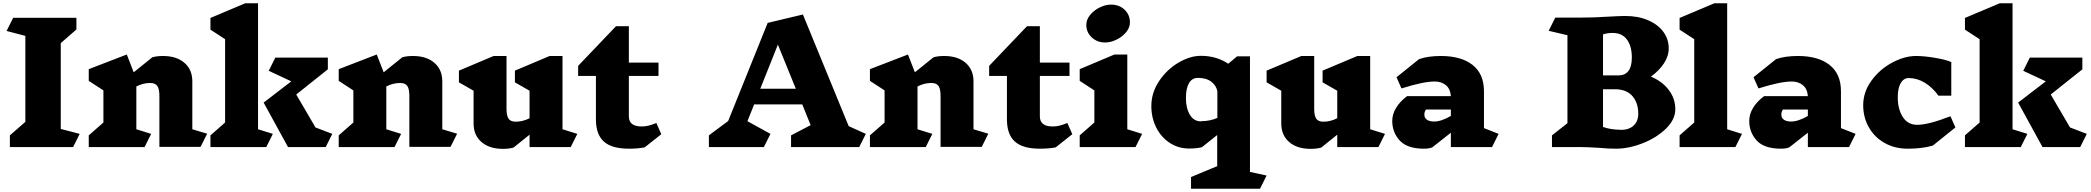

<svg xmlns="http://www.w3.org/2000/svg" viewBox="-20 -893 12697 1166"><path d="M424 0H40V-71L134 -153V-675L20 -705L60 -785H444V-714L349 -631V-110L464 -80Z M1198 -1H948V-310Q948 -353 935.5 -371Q923 -389 892 -389Q849 -389 808 -368V-108L898 -80L858 0H519V-71L608 -149V-344L519 -402V-473L750 -562L792 -454L905 -545Q932 -553 970 -553Q1052 -553 1100 -511.5Q1148 -470 1148 -399V-108L1238 -81Z M1637 -80 1597 0H1258V-71L1347 -149V-655L1258 -713V-784L1469 -873H1547V-108ZM1958 0H1729L1581 -270L1749 -399L1612 -463L1652 -543H1971V-472L1779 -319L1896 -119L1998 -80Z M2716 -1H2466V-310Q2466 -353 2453.5 -371Q2441 -389 2410 -389Q2367 -389 2326 -368V-108L2416 -80L2376 0H2037V-71L2126 -149V-344L2037 -402V-473L2268 -562L2310 -454L2423 -545Q2450 -553 2488 -553Q2570 -553 2618 -511.5Q2666 -470 2666 -399V-108L2756 -81Z M3446 0H3196V-75L3099 3Q3072 11 3034 11Q2952 11 2904 -30.5Q2856 -72 2856 -143V-342L2767 -393V-464L2978 -553H3056V-233Q3056 -190 3068.5 -172Q3081 -154 3112 -154Q3155 -154 3196 -175V-342L3107 -393V-464L3318 -553H3396V-108L3486 -80Z M3895 2Q3854 10 3799 10Q3695 10 3647 -33.5Q3599 -77 3599 -168V-432H3491V-493L3721 -734H3799V-513H3979V-432H3799V-186Q3799 -125 3877 -125Q3897 -125 3916.5 -129.5Q3936 -134 3966 -146L3996 -78Z M5198 0H4784V-71L4903 -133L4852 -259H4560L4519 -157L4659 -80L4619 0H4285V-71L4402 -158L4642 -754L4856 -805L5134 -127L5238 -80ZM4704 -622 4597 -354H4813Z M5942 -1H5692V-310Q5692 -353 5679.5 -371Q5667 -389 5636 -389Q5593 -389 5552 -368V-108L5642 -80L5602 0H5263V-71L5352 -149V-344L5263 -402V-473L5494 -562L5536 -454L5649 -545Q5676 -553 5714 -553Q5796 -553 5844 -511.5Q5892 -470 5892 -399V-108L5982 -81Z M6391 2Q6350 10 6295 10Q6191 10 6143 -33.5Q6095 -77 6095 -168V-432H5987V-493L6217 -734H6295V-513H6475V-432H6295V-186Q6295 -125 6373 -125Q6393 -125 6412.5 -129.5Q6432 -134 6462 -146L6492 -78Z M6876 0H6537V-71L6626 -149V-344L6537 -402V-473L6748 -562H6826V-108L6916 -80ZM6842 -757Q6842 -725 6818.5 -697Q6795 -669 6760 -652Q6725 -635 6692 -635Q6643 -635 6610 -666Q6577 -697 6577 -742Q6577 -774 6600.5 -802.5Q6624 -831 6659 -848Q6694 -865 6727 -865Q6777 -865 6809.5 -834Q6842 -803 6842 -757Z M7632 253H7213V182L7372 116V-73L7279 1Q7247 9 7202 9Q7136 9 7083.5 -25.5Q7031 -60 7001.5 -119Q6972 -178 6972 -249Q6972 -330 7019 -400.5Q7066 -471 7136.5 -512.5Q7207 -554 7273 -554Q7367 -554 7439 -506L7493 -551H7571V151L7672 173ZM7373 -177V-338Q7367 -373 7336.5 -396.5Q7306 -420 7255 -420Q7219 -420 7200.5 -388Q7182 -356 7182 -297Q7182 -236 7206 -196Q7230 -156 7273 -156L7274 -157Q7327 -157 7373 -177Z M8351 0H8101V-75L8004 3Q7977 11 7939 11Q7857 11 7809 -30.5Q7761 -72 7761 -143V-342L7672 -393V-464L7883 -553H7961V-233Q7961 -190 7973.5 -172Q7986 -154 8017 -154Q8060 -154 8101 -175V-342L8012 -393V-464L8223 -553H8301V-108L8391 -80Z M9041 0H8791V-87L8678 2Q8658 10 8628 10Q8526 10 8480.5 -39.5Q8435 -89 8435 -159Q8435 -199 8458 -237.5Q8481 -276 8525 -309H8791Q8788 -353 8761 -375.5Q8734 -398 8693 -398Q8624 -398 8491 -356L8461 -424L8598 -534Q8653 -553 8730 -553Q8854 -553 8923 -498.5Q8992 -444 8992 -339V-115L9081 -80ZM8791 -189V-228H8639Q8634 -219 8632 -212.5Q8630 -206 8630 -196Q8630 -177 8645.5 -166Q8661 -155 8690 -155H8689Q8733 -155 8791 -189Z M10154 -230Q10154 -167 10097 -111.5Q10040 -56 9955.5 -23Q9871 10 9794 10Q9744 10 9696 5Q9616 0 9572 0H9405V-71L9499 -145V-679L9385 -706L9425 -786H9571Q9662 -786 9750 -792Q9818 -796 9850 -796Q9929 -796 9989 -770Q10049 -744 10081.5 -699.5Q10114 -655 10114 -600Q10114 -552 10084.5 -507.5Q10055 -463 10005 -427V-428Q10075 -399 10114.5 -346.5Q10154 -294 10154 -230ZM9773 -693Q9742 -693 9715 -684V-435H9808Q9890 -435 9890 -544Q9890 -612 9860.5 -652.5Q9831 -693 9773 -693ZM9929 -203Q9929 -266 9896 -306.5Q9863 -347 9799 -351H9780H9715V-122Q9763 -105 9823 -105L9822 -104Q9872 -104 9900.5 -130Q9929 -156 9929 -203Z M10519 0H10180V-71L10269 -149V-655L10180 -713V-784L10391 -873H10469V-108L10559 -80Z M11209 0H10959V-87L10846 2Q10826 10 10796 10Q10694 10 10648.5 -39.5Q10603 -89 10603 -159Q10603 -199 10626 -237.5Q10649 -276 10693 -309H10959Q10956 -353 10929 -375.5Q10902 -398 10861 -398Q10792 -398 10659 -356L10629 -424L10766 -534Q10821 -553 10898 -553Q11022 -553 11091 -498.5Q11160 -444 11160 -339V-115L11249 -80ZM10959 -189V-228H10807Q10802 -219 10800 -212.5Q10798 -206 10798 -196Q10798 -177 10813.5 -166Q10829 -155 10858 -155H10857Q10901 -155 10959 -189Z M11830 -516V-312H11752Q11715 -363 11668.5 -391Q11622 -419 11571 -419Q11541 -419 11523 -388.5Q11505 -358 11505 -302Q11505 -230 11535.5 -182.5Q11566 -135 11623 -135Q11691 -135 11825 -187L11855 -119L11718 -9Q11654 10 11565 10Q11487 10 11425.5 -24.5Q11364 -59 11329.5 -119.5Q11295 -180 11295 -254Q11295 -334 11345 -403Q11395 -472 11470.5 -512.5Q11546 -553 11616 -553Q11666 -553 11733 -541.5Q11800 -530 11830 -516Z M12292 -80 12252 0H11913V-71L12002 -149V-655L11913 -713V-784L12124 -873H12202V-108ZM12613 0H12384L12236 -270L12404 -399L12267 -463L12307 -543H12626V-472L12434 -319L12551 -119L12653 -80Z"/></svg>

Font: Inknut Antiqua Black
Style: Regular
Weight: 900
Designer: Claus Eggers Sørensen
Foundry: Claus Eggers Sørensen
Version: Version 1.003; ttfautohint (v1.8.2) -l 8 -r 50 -G 200 -x 14 